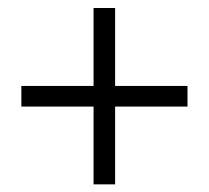

<svg xmlns="http://www.w3.org/2000/svg" viewBox="-20 -574 530 487"><path d="M217.3 -106.4V-303.7H34.2V-356H217.3V-553.7H272V-356H455.6V-303.7H272V-106.4Z"/></svg>

Font: Varta Light Light
Style: Regular
Weight: 300
Version: Version 1.004